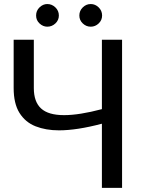

<svg xmlns="http://www.w3.org/2000/svg" viewBox="-20 -908 701 928"><path d="M570 0H472.5V-310Q351.5 -278 265 -278Q201.5 -278 152 -297.5Q102.5 -317 74 -362.5Q46 -407.5 46 -482.5V-716H143.5V-482Q143.5 -416 178.5 -383.8Q213.5 -351.5 289.5 -351.5Q363 -351.5 472.5 -380.5V-716H570ZM418.5 -779Q396.5 -779 380 -794.8Q363.5 -810.5 363.5 -833Q363.5 -856 380 -872.2Q396.5 -888.5 418.5 -888.5Q440.5 -888.5 457 -872.2Q473.5 -856 473.5 -833Q473.5 -810.5 457 -794.8Q440.5 -779 418.5 -779ZM208.5 -779Q188 -779 171.2 -794.5Q154.5 -810 154.5 -833Q154.5 -856.5 171.2 -872.5Q188 -888.5 208.5 -888.5Q231 -888.5 247.8 -872.2Q264.5 -856 264.5 -833Q264.5 -810.5 247.8 -794.8Q231 -779 208.5 -779Z"/></svg>

Font: Verano Sans
Style: Regular
Weight: 400
Designer: Lukasz Dziedzic with Adam Twardoch and Botio Nikoltchev
Foundry: tyPoland Lukasz Dziedzic
Version: Version 3.001;December 28, 2019;FontCreator 12.0.0.2547 64-b